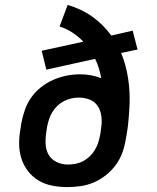

<svg xmlns="http://www.w3.org/2000/svg" viewBox="-20 -755 640 783"><path d="M254 8Q223 8 192.5 2Q162 -4 137 -19Q112 -34 94 -57.5Q76 -81 67 -109.5Q58 -138 58 -169.5Q58 -201 64 -232L67 -253Q72 -280 81.5 -307Q91 -334 107.5 -357.5Q124 -381 147.5 -399.5Q171 -418 197.5 -429.5Q224 -441 251.5 -446.5Q279 -452 307 -452Q329 -452 351 -448Q373 -444 393 -436Q389 -457 383 -477Q377 -497 368 -515L169 -471L150 -548L320 -585Q300 -606 275.5 -622Q251 -638 223 -647L256 -735Q283 -727 308.5 -715Q334 -703 356.5 -687Q379 -671 398.5 -651.5Q418 -632 434 -610L521 -630L541 -553L474 -539Q488 -505 496 -469Q504 -433 507 -396Q510 -359 508 -320.5Q506 -282 502 -244Q501 -235 499.5 -226.5Q498 -218 497 -209L493 -188Q489 -161 479.5 -134Q470 -107 453 -83.5Q436 -60 413 -41.5Q390 -23 363.5 -11.5Q337 0 309 4Q281 8 254 8ZM256 -84Q272 -84 288 -87Q304 -90 318.5 -97.5Q333 -105 345.5 -117Q358 -129 366.5 -143Q375 -157 380 -172Q385 -187 388 -203L390 -214Q391 -222 392 -230Q393 -238 394 -246Q396 -268 392 -289Q388 -310 376 -326Q364 -342 344 -349.5Q324 -357 302 -357Q286 -357 270.5 -353.5Q255 -350 240.5 -342.5Q226 -335 214 -323.5Q202 -312 193.5 -298Q185 -284 180 -268.5Q175 -253 172 -238L169 -217Q165 -193 166 -168.5Q167 -144 178 -124.5Q189 -105 210.5 -94.5Q232 -84 256 -84Q256 -84 256 -84Q256 -84 256 -84Z"/></svg>

Font: Iosevka Slab SmBdExObl
Style: Regular
Weight: 600
Width: 7
Italic angle: -9°
Monospace: yes
Designer: Belleve Invis
Foundry: Belleve Invis
Version: Version 11.1.0; ttfautohint (v1.8.3)